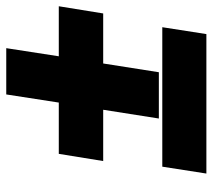

<svg xmlns="http://www.w3.org/2000/svg" viewBox="-53 -627 680 614"><g transform="rotate(-90 287.0 -320.0)"><path d="M79 -330H243L215 -152H363L391 -330H551L574 -472H414L440 -640H292L266 -472H102ZM39 0H485L507 -141H61Z"/></g></svg>

Font: Asimov Pro
Style: UltObl
Weight: 900
Designer: Google
Version: Version 2.000980; 2014